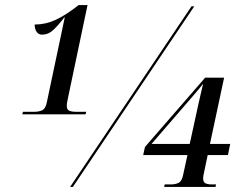

<svg xmlns="http://www.w3.org/2000/svg" viewBox="-20 -739 967 759"><path d="M68 -287 71 -297H116Q133 -297 146.5 -303Q160 -309 165 -334L236 -670H234Q208 -636 189 -619Q170 -602 147 -602Q132 -602 124.5 -613.5Q117 -625 117 -642Q160 -642 200 -660.5Q240 -679 291 -719H326L249 -353Q247 -344 245.5 -335.5Q244 -327 244 -321Q244 -305 254.5 -301Q265 -297 279 -297H321L318 -287ZM257 0 737 -714H748L268 0ZM629 0 631 -10H656Q674 -10 686.5 -16.5Q699 -23 704 -48L721 -126H546L553 -158L791 -432H866L810 -170H890L881 -126H801L787 -59Q783 -42 783 -34Q783 -19 792 -14.5Q801 -10 817 -10H834L832 0ZM579 -170H730L764 -326Q769 -347 773.5 -367.5Q778 -388 783 -408Q775 -398 764 -384.5Q753 -371 738 -354Z"/></svg>

Font: Noto Serif Display SemiCondensed Medium
Style: Italic
Weight: 500
Width: 4
Italic angle: -12°
Designer: Monotype Design Team
Foundry: Monotype Imaging Inc.
Version: Version 2.009